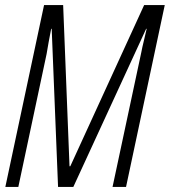

<svg xmlns="http://www.w3.org/2000/svg" viewBox="-20 -734 667 754"><path d="M52 0 163 -522Q167 -546 171 -568.5Q175 -591 181 -621H183L208 0H268L554 -621H556Q550 -594 544.5 -572Q539 -550 535 -529L422 0H475L627 -714H546L256 -81H253L228 -714H153L1 0Z"/></svg>

Font: Noto Sans Display Condensed Light
Style: Italic
Weight: 300
Width: 3
Designer: Monotype Design team
Foundry: Monotype Imaging Inc.
Version: 1.000